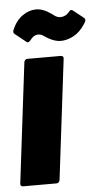

<svg xmlns="http://www.w3.org/2000/svg" viewBox="-54 -749 427 784"><g transform="rotate(-5 159.5 -357.5)"><path d="M-2 -12 58 -505Q59 -510 62.5 -513.5Q66 -517 71 -517H209Q214 -517 217 -513.5Q220 -510 219 -505L159 -12Q158 -7 154.5 -3.5Q151 0 146 0H8Q3 0 0 -3.5Q-3 -7 -2 -12ZM162 -594Q155 -598 148 -603Q141 -608 136 -610Q131 -612 124 -612Q105 -612 90 -591Q86 -586 81.5 -584.5Q77 -583 73 -587L28 -623Q21 -629 25 -639Q41 -677 68 -696Q95 -715 124 -715Q153 -715 185 -692Q188 -690 194.5 -685Q201 -680 207.5 -677.5Q214 -675 221 -675Q242 -675 257 -693Q264 -704 273 -698L317 -663Q321 -659 321 -655Q321 -649 315 -640Q294 -607 267 -592.5Q240 -578 213 -578Q191 -578 162 -594Z"/></g></svg>

Font: Barlow Condensed ExtraBold
Style: Italic
Weight: 800
Width: 3
Italic angle: -7°
Designer: Jeremy Tribby
Foundry: Tribby Type
Version: Version 1.408